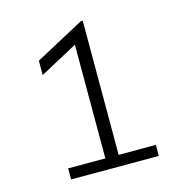

<svg xmlns="http://www.w3.org/2000/svg" viewBox="-100 -760 815 852"><g transform="rotate(-15 307.0 -333.5)"><path d="M123 0V-50.8H293.9V-573.2L121.1 -480V-545.9L346.2 -667H355V-50.8H525.9V0Z"/></g></svg>

Font: IntelOne Mono Light
Style: Regular
Weight: 300
Designer: Fred Shallcrass
Foundry: Frere-Jones Type LLC
Version: Version 1.200;hotconv 1.1.0;makeotfexe 2.6.0;FJTRelease1.2